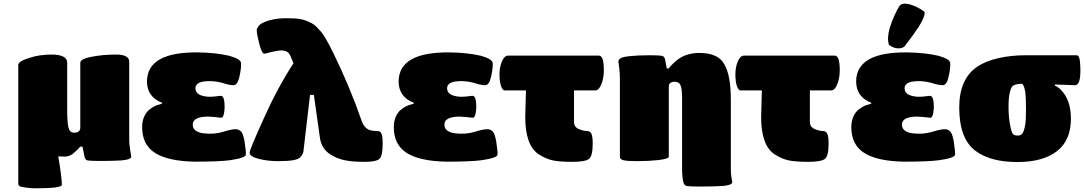

<svg xmlns="http://www.w3.org/2000/svg" viewBox="-20 -879 5940 1052"><path d="M300.8 -22.9 299.8 -19Q318.8 93.8 318.8 133.8Q318.8 152.8 168.9 152.8Q125 151.4 91.8 143.1Q80.1 138.7 80.1 126V-522.9Q80.1 -543 138.2 -561Q194.8 -580.1 261.2 -580.1Q348.1 -580.1 348.1 -535.2V-280.8Q348.1 -209 355 -180.4Q361.8 -151.9 386.2 -151.9Q418.5 -151.9 419.9 -178.2V-535.2Q419.9 -556.2 481 -567.9Q544.9 -580.1 615.2 -580.1Q688 -580.1 688 -541V-106Q688 -92.8 693.8 -53.2Q694.3 -48.8 696.8 -35.9Q699.2 -22.9 699.2 -21Q699.2 -4.4 645 0Q592.3 2.9 537.1 2.9Q485.4 2.9 467.8 1Q455.6 0.5 450.4 -4.9Q445.3 -10.3 442.9 -21L432.1 -75.2H418.9Q404.3 -56.6 377.9 -35.2Q356.4 -21 335 -21Q312 -21 300.8 -22.9Z M868.2 -311V-315.9Q786.6 -347.2 785.2 -431.2Q785.2 -596.2 1068.8 -591.8Q1164.1 -590.3 1236.8 -573.2Q1300.8 -555.2 1300.8 -532.2Q1302.2 -503.4 1291 -455.1Q1280.8 -412.1 1258.8 -412.1Q1236.8 -412.1 1194.8 -425.8Q1141.1 -439.5 1093.8 -432.1Q1050.8 -424.8 1050.8 -395Q1050.8 -355 1118.2 -349.1Q1146.5 -347.7 1189 -354Q1210.9 -355.5 1210.9 -291Q1208 -232.4 1190.9 -233.9Q1148.9 -239.3 1117.2 -240.2Q1037.6 -238.8 1036.1 -198.2Q1034.7 -157.7 1091.8 -148.9Q1152.8 -141.1 1204.1 -157.2Q1252 -172.4 1274.9 -170.9Q1291 -169.4 1301.8 -157.2Q1312 -147 1319.8 -105Q1328.1 -52.2 1327.1 -32.2Q1327.1 -13.7 1238.8 -1Q1178.7 6.8 1046.9 6.8Q899.4 3.9 829.1 -41.3Q758.8 -86.4 758.8 -182.1Q758.8 -238.3 792 -272.9Q805.2 -284.7 818.8 -292.5Q832.5 -300.3 841.1 -303Q849.6 -305.7 868.2 -311Z M1732.9 -124 1699.7 -358.9H1678.7L1642.1 -45.9Q1634.8 -25.4 1623.5 -15.6Q1612.3 -5.9 1584.7 -1Q1557.1 3.9 1502.9 3.9Q1446.8 3.9 1397 -8.8Q1347.7 -21.5 1347.7 -43Q1347.7 -59.1 1425.8 -231Q1502 -400.9 1587.9 -532.2L1577.6 -558.1Q1570.3 -576.7 1563.5 -585.9Q1556.6 -595.2 1541.7 -599.9Q1526.9 -604.5 1502.9 -601.1Q1479 -597.7 1439 -586.9Q1433.1 -585 1426.8 -585Q1415.5 -585 1400.9 -637.2Q1386.7 -693.8 1386.7 -713.9Q1386.7 -722.2 1395 -733.6Q1403.3 -745.1 1414.1 -751Q1473.6 -782.2 1567.9 -778.8Q1593.8 -778.8 1615.5 -776.1Q1637.2 -773.4 1655.5 -766.4Q1673.8 -759.3 1688.2 -751.7Q1702.6 -744.1 1716.6 -729.7Q1730.5 -715.3 1740.5 -703.4Q1750.5 -691.4 1762.9 -670.4Q1775.4 -649.4 1783.7 -633.1Q1792 -616.7 1805.7 -589.8Q1896 -406.2 1961.9 -215.8Q1973.6 -182.1 1999 -168.9Q2016.1 -161.1 2047.9 -161.1Q2064.9 -161.1 2070.8 -145Q2076.7 -128.9 2076.7 -92.8Q2076.7 -24.9 2059.1 -8.8Q2041 7.8 1977.1 7.8Q1910.6 7.8 1867.7 -1.2Q1824.7 -10.3 1788.1 -34.2Q1741.2 -65.4 1732.9 -124Z M2247.1 -311V-315.9Q2165.5 -347.2 2164.1 -431.2Q2164.1 -596.2 2447.8 -591.8Q2543 -590.3 2615.7 -573.2Q2679.7 -555.2 2679.7 -532.2Q2681.2 -503.4 2669.9 -455.1Q2659.7 -412.1 2637.7 -412.1Q2615.7 -412.1 2573.7 -425.8Q2520 -439.5 2472.7 -432.1Q2429.7 -424.8 2429.7 -395Q2429.7 -355 2497.1 -349.1Q2525.4 -347.7 2567.9 -354Q2589.8 -355.5 2589.8 -291Q2586.9 -232.4 2569.8 -233.9Q2527.8 -239.3 2496.1 -240.2Q2416.5 -238.8 2415 -198.2Q2413.6 -157.7 2470.7 -148.9Q2531.7 -141.1 2583 -157.2Q2630.9 -172.4 2653.8 -170.9Q2669.9 -169.4 2680.7 -157.2Q2690.9 -147 2698.7 -105Q2707 -52.2 2706.1 -32.2Q2706.1 -13.7 2617.7 -1Q2557.6 6.8 2425.8 6.8Q2278.3 3.9 2208 -41.3Q2137.7 -86.4 2137.7 -182.1Q2137.7 -238.3 2170.9 -272.9Q2184.1 -284.7 2197.8 -292.5Q2211.4 -300.3 2220 -303Q2228.5 -305.7 2247.1 -311Z M2930.7 -34.2Q2857.9 -83.5 2857.9 -237.8L2861.8 -383.8H2744.6Q2732.9 -383.8 2724.9 -408.7Q2716.8 -433.6 2716.8 -471.2Q2716.8 -511.2 2730.2 -542.7Q2743.7 -574.2 2763.7 -574.2H3261.7Q3288.6 -574.2 3288.6 -495.1Q3288.6 -450.7 3274.9 -417.2Q3261.2 -383.8 3242.7 -383.8H3125V-210.9Q3125 -183.6 3150.9 -171.9Q3177.7 -161.1 3195.8 -161.1Q3214.4 -161.1 3220.9 -145Q3227.5 -128.9 3227.5 -92.8Q3227.5 -25.4 3208 -8.8Q3187 7.8 3115.7 7.8Q3044.4 7.8 3006.6 -0.7Q2968.8 -9.3 2930.7 -34.2Z M3633.3 -503.9H3643.6Q3693.4 -565.4 3748.5 -580.1Q3777.3 -588.9 3812.5 -588.9Q3914.1 -588.9 3948.2 -527.8Q3984.4 -467.3 3984.4 -332V47.9Q3984.4 71.3 3987.3 90.8Q3987.8 95.2 3990 106.2Q3992.2 117.2 3992.2 119.1Q3992.2 135.7 3938.5 140.1Q3885.7 143.1 3820.3 143.1Q3767.1 143.1 3749.5 141.1Q3728.5 140.1 3724.1 119.1Q3717.3 90.8 3717.3 43V-336.9Q3717.3 -394.5 3708.5 -412.1Q3701.7 -429.7 3679.2 -431.2Q3644.5 -431.2 3644.5 -404.8V-20Q3644.5 -9.3 3588.4 -2Q3532.7 3.9 3472.2 3.9Q3414.6 3.9 3395.5 -1.2Q3376.5 -6.3 3376.5 -20V-440.9Q3376.5 -474.6 3373.5 -502Q3373 -508.8 3370.6 -523.9Q3368.2 -539.1 3368.2 -542Q3368.2 -564.9 3423.3 -570.8Q3473.1 -576.2 3534.2 -576.2Q3581.5 -576.2 3599.1 -574.2Q3611.3 -573.7 3616.7 -568.1Q3622.1 -562.5 3624.5 -551.8Z M4223.1 -34.2Q4150.4 -83.5 4150.4 -237.8L4154.3 -383.8H4037.1Q4025.4 -383.8 4017.3 -408.7Q4009.3 -433.6 4009.3 -471.2Q4009.3 -511.2 4022.7 -542.7Q4036.1 -574.2 4056.2 -574.2H4554.2Q4581.1 -574.2 4581.1 -495.1Q4581.1 -450.7 4567.4 -417.2Q4553.7 -383.8 4535.2 -383.8H4417.5V-210.9Q4417.5 -183.6 4443.4 -171.9Q4470.2 -161.1 4488.3 -161.1Q4506.8 -161.1 4513.4 -145Q4520 -128.9 4520 -92.8Q4520 -25.4 4500.5 -8.8Q4479.5 7.8 4408.2 7.8Q4336.9 7.8 4299.1 -0.7Q4261.2 -9.3 4223.1 -34.2Z M4753.9 -311V-315.9Q4672.4 -347.2 4670.9 -431.2Q4670.9 -596.2 4954.6 -591.8Q5049.8 -590.3 5122.6 -573.2Q5186.5 -555.2 5186.5 -532.2Q5188 -503.4 5176.8 -455.1Q5166.5 -412.1 5144.5 -412.1Q5122.6 -412.1 5080.6 -425.8Q5026.9 -439.5 4979.5 -432.1Q4936.5 -424.8 4936.5 -395Q4936.5 -355 5003.9 -349.1Q5032.2 -347.7 5074.7 -354Q5096.7 -355.5 5096.7 -291Q5093.8 -232.4 5076.7 -233.9Q5034.7 -239.3 5002.9 -240.2Q4923.3 -238.8 4921.9 -198.2Q4920.4 -157.7 4977.5 -148.9Q5038.6 -141.1 5089.8 -157.2Q5137.7 -172.4 5160.6 -170.9Q5176.8 -169.4 5187.5 -157.2Q5197.8 -147 5205.6 -105Q5213.9 -52.2 5212.9 -32.2Q5212.9 -13.7 5124.5 -1Q5064.5 6.8 4932.6 6.8Q4785.2 3.9 4714.8 -41.3Q4644.5 -86.4 4644.5 -182.1Q4644.5 -238.3 4677.7 -272.9Q4690.9 -284.7 4704.6 -292.5Q4718.3 -300.3 4726.8 -303Q4735.4 -305.7 4753.9 -311ZM4908.7 -847.2Q4923.3 -864.7 4961.9 -856Q5006.3 -843.8 5045.9 -814Q5049.3 -788.1 5013.7 -731.9Q4980.5 -681.6 4935.5 -624Q4922.9 -614.7 4906.7 -614Q4890.6 -613.3 4876.7 -618.7Q4862.8 -624 4850.6 -633.8Q4838.9 -669.9 4855.5 -728Q4880.4 -802.2 4908.7 -847.2Z M5581.5 -419.9Q5541 -419.9 5526.9 -405.8Q5518.6 -397.5 5512.2 -369.1Q5505.9 -340.8 5505.9 -293Q5505.9 -240.7 5514.2 -195.3Q5522.5 -149.9 5531.7 -143.1Q5540 -136.2 5556.6 -136.2Q5572.8 -136.2 5581.5 -147.2Q5590.3 -158.2 5596.7 -191.9Q5601.6 -214.8 5601.6 -280.8Q5601.6 -350.1 5596.9 -378.4Q5592.3 -406.7 5581.5 -419.9ZM5760.7 -416 5759.8 -409.2Q5773.4 -406.2 5792.5 -387.2Q5847.7 -332 5847.7 -229Q5847.7 -110.8 5772.5 -51.8Q5695.3 8.8 5555.7 8.8Q5409.2 8.8 5328.6 -49.8Q5235.8 -115.2 5235.8 -290Q5235.8 -447.3 5335.4 -514.2Q5380.4 -544.4 5450 -560.3Q5519.5 -576.2 5596.7 -576.2H5878.9Q5897.5 -576.2 5898.9 -519Q5904.3 -417 5872.6 -412.1Q5861.8 -412.1 5824.2 -413.8Q5786.6 -415.5 5760.7 -416Z"/></svg>

Font: GGS TheRock Black
Style: Regular
Weight: 900
Designer: Rodrigo Fuenzalida (2012); Goodgame Studios (2014)
Foundry: Rodrigo Fuenzalida,2012;  GGS,2014
Version: Version 1.002 | FøM Mod